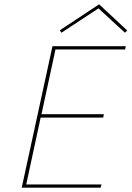

<svg xmlns="http://www.w3.org/2000/svg" viewBox="-20 -873 612 893"><path d="M438 -834 266 -721 258 -732 441 -853 572 -731 561 -721ZM81 0 224 -658H565L562 -643H238L173 -342H463L460 -326H169L102 -15H452L448 0Z"/></svg>

Font: EauTest Thin
Style: Italic
Weight: 250
Italic angle: -12°
Designer: Christian Thalmann (Catharsis Fonts)
Version: Version 0.001;PS 000.001;hotconv 1.0.88;makeotf.lib2.5.64775